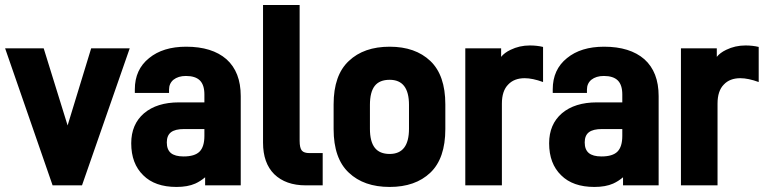

<svg xmlns="http://www.w3.org/2000/svg" viewBox="-25 -720 3015 756"><path d="M334 -529.8H485.8L297.9 9.8H182.1L-4.9 -529.8H147L241.2 -226.1Z M866.7 -486.8Q922.9 -436.5 922.9 -341.8V9.8H782.7V-22Q764.2 -6.3 743.7 2.9Q713.9 16.1 669.9 16.1Q585 16.1 539.1 -29.8Q491.7 -75.7 491.7 -155.8Q491.7 -230.5 542 -273.9Q592.8 -316.9 679.7 -316.9H779.8V-348.1Q779.8 -385.7 762 -403.3Q744.1 -420.9 707 -420.9Q676.8 -420.9 657.7 -405.8Q640.6 -391.1 640.6 -367.2V-354H505.9V-368.2Q505.9 -446.3 562 -491.2Q616.7 -536.1 708 -536.1Q810.1 -536.1 866.7 -486.8ZM779.8 -185.1V-211.9H699.7Q664.6 -211.9 648.2 -199.2Q631.8 -186.5 631.8 -159.2Q631.8 -130.9 647.9 -117.4Q664.1 -104 697.8 -104Q741.7 -104 760.7 -123Q779.8 -142.1 779.8 -185.1Z M1054.7 -34.2Q1010.7 -78.1 1010.7 -158.2V-700.2H1154.8V-166Q1154.8 -137.2 1163.6 -127Q1171.9 -117.2 1193.8 -117.2H1245.6V9.8H1178.7Q1100.1 9.8 1054.7 -34.2Z M1348.6 -40Q1288.6 -95.7 1288.6 -211.9V-309.1Q1288.6 -424.3 1348.6 -480Q1407.7 -536.1 1509.3 -536.1Q1610.4 -536.1 1669.4 -480Q1728.5 -423.8 1728.5 -309.1V-211.9Q1728.5 -96.2 1669.4 -40Q1610.4 16.1 1509.3 16.1Q1407.7 16.1 1348.6 -40ZM1585.4 -307.1Q1585.4 -405.8 1509.3 -405.8Q1469.2 -405.8 1450.4 -381.6Q1431.6 -357.4 1431.6 -307.1V-212.9Q1431.6 -162.6 1450.7 -138.2Q1469.7 -113.8 1509.3 -113.8Q1585.4 -113.8 1585.4 -212.9Z M2061 -541Q2089.4 -541 2113.3 -535.2V-397Q2071.8 -412.1 2041 -412.1Q1999.5 -412.1 1976.1 -387.2Q1951.2 -362.3 1951.2 -312V9.8H1807.1V-529.8H1948.2V-496.1Q1960.9 -512.2 1985.4 -523.9Q2020.5 -541 2061 -541Z M2512.2 -486.8Q2568.4 -436.5 2568.4 -341.8V9.8H2428.2V-22Q2409.7 -6.3 2389.2 2.9Q2359.4 16.1 2315.4 16.1Q2230.5 16.1 2184.6 -29.8Q2137.2 -75.7 2137.2 -155.8Q2137.2 -230.5 2187.5 -273.9Q2238.3 -316.9 2325.2 -316.9H2425.3V-348.1Q2425.3 -385.7 2407.5 -403.3Q2389.6 -420.9 2352.5 -420.9Q2322.3 -420.9 2303.2 -405.8Q2286.1 -391.1 2286.1 -367.2V-354H2151.4V-368.2Q2151.4 -446.3 2207.5 -491.2Q2262.2 -536.1 2353.5 -536.1Q2455.6 -536.1 2512.2 -486.8ZM2425.3 -185.1V-211.9H2345.2Q2310.1 -211.9 2293.7 -199.2Q2277.3 -186.5 2277.3 -159.2Q2277.3 -130.9 2293.5 -117.4Q2309.6 -104 2343.3 -104Q2387.2 -104 2406.2 -123Q2425.3 -142.1 2425.3 -185.1Z M2910.2 -541Q2938.5 -541 2962.4 -535.2V-397Q2920.9 -412.1 2890.1 -412.1Q2848.6 -412.1 2825.2 -387.2Q2800.3 -362.3 2800.3 -312V9.8H2656.2V-529.8H2797.4V-496.1Q2810.1 -512.2 2834.5 -523.9Q2869.6 -541 2910.2 -541Z"/></svg>

Font: D-DIN-PRO Heavy
Style: Bold
Weight: 900
Designer: Charles Nix
Foundry: CyberFei
Version: Version 1.000;hotconv 1.0.109;makeotfexe 2.5.65596